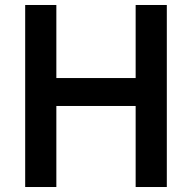

<svg xmlns="http://www.w3.org/2000/svg" viewBox="-20 -750 770 770"><path d="M524 0V-730H649V0ZM81 0V-730H206V0ZM143 -325V-437H587V-325Z"/></svg>

Font: M PLUS 1 SemiBold
Style: Regular
Weight: 600
Designer: Coji Morishita
Foundry: UNDERFOREST DESIGN
Version: Version 1.001